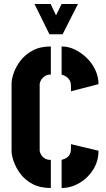

<svg xmlns="http://www.w3.org/2000/svg" viewBox="-20 -938 534 963"><path d="M228 -766 153 -918H234L261 -861L289 -918H371L294 -766ZM235 5Q181 5 143.5 -15Q106 -35 83 -65.5Q60 -96 49 -127.5Q38 -159 38 -181V-518Q38 -541 49 -572.5Q60 -604 83 -634Q106 -664 143.5 -684.5Q181 -705 235 -705V-564Q218 -564 207 -557.5Q196 -551 190 -542.5Q184 -534 181.5 -527Q179 -520 179 -518V-181Q179 -179 181.5 -172Q184 -165 190 -156.5Q196 -148 207 -142Q218 -136 235 -136ZM289 5V-136Q296 -138 304.5 -141.5Q313 -145 320.5 -151.5Q328 -158 331 -166Q335 -174 335.5 -184Q336 -194 336 -203Q336 -206 336 -209Q336 -212 336 -215L474 -182Q474 -129 447 -86.5Q420 -44 377.5 -19.5Q335 5 289 5ZM336 -480Q336 -484 336 -487.5Q336 -491 336 -495Q336 -504 335.5 -514Q335 -524 331 -532Q328 -538 323.5 -543.5Q319 -549 313 -553Q307 -557 300.5 -560Q294 -563 289 -564V-705Q324 -705 356.5 -689Q389 -673 416 -646.5Q443 -620 458.5 -586Q474 -552 474 -516Z"/></svg>

Font: Stick No Bills ExtraBold
Style: Regular
Weight: 800
Version: Version 2.000